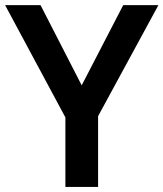

<svg xmlns="http://www.w3.org/2000/svg" viewBox="-20 -734 642 754"><path d="M139.2 -713.9H0L236.8 -272.9V0H365.2V-277.8L602.1 -713.9H463.9L300.8 -398.9Z"/></svg>

Font: Noto Reveo Sans
Style: Regular
Weight: 600
Designer: Monotype Design Team
Foundry: Monotype Imaging Inc.
Version: Version 2.007